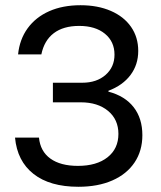

<svg xmlns="http://www.w3.org/2000/svg" viewBox="-20 -705 615 735"><path d="M280 10Q170.8 10 108.3 -39.2Q45.8 -88.3 37.5 -178.3H129.2Q134.2 -125.8 172.9 -97.9Q211.7 -70 278.3 -70Q350 -70 391.7 -102.9Q433.3 -135.8 433.3 -192.5Q433.3 -247.5 393.8 -280.4Q354.2 -313.3 289.2 -313.3H182.5V-388.3H295Q350 -388.3 384.2 -418.3Q418.3 -448.3 418.3 -495.8Q418.3 -545.8 381.7 -575.8Q345 -605.8 283.3 -605.8Q222.5 -605.8 185.8 -577.9Q149.2 -550 138.3 -496.7H49.2Q55 -554.2 85.8 -596.7Q116.7 -639.2 168.3 -662.1Q220 -685 288.3 -685Q354.2 -685 404.2 -663.3Q454.2 -641.7 481.7 -602.1Q509.2 -562.5 509.2 -510Q509.2 -457.5 479.6 -417.9Q450 -378.3 395 -357.5V-354.2Q458.3 -337.5 491.7 -294.6Q525 -251.7 525 -187.5Q525 -127.5 495 -82.9Q465 -38.3 410 -14.2Q355 10 280 10Z"/></svg>

Font: Funnel Display
Style: Regular
Weight: 400
Designer: NORD ID, Kristian Moeller
Foundry: Dicotype
Version: Version 1.000